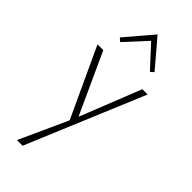

<svg xmlns="http://www.w3.org/2000/svg" viewBox="-306 -739 1078 1078"><g transform="rotate(45 233.0 -200.0)"><path d="M233 -638 115 -510 95 -527 233 -689 371 -527 351 -510ZM390 -411H432L139 289H94L225 1L34 -411H80L246 -48Z"/></g></svg>

Font: EauTestText Light
Style: Regular
Weight: 300
Designer: Christian Thalmann (Catharsis Fonts)
Version: Version 0.001;PS 000.001;hotconv 1.0.88;makeotf.lib2.5.64775